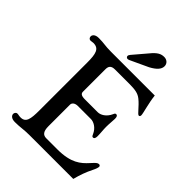

<svg xmlns="http://www.w3.org/2000/svg" viewBox="-276 -1116 1255 1255"><g transform="rotate(45 351.5 -488.0)"><path d="M50.8 -22.9C50.8 -11.2 61 7.3 96.7 7.3C148.4 7.3 169.4 0 222.2 0H629.4C642.1 -49.3 656.7 -90.3 678.2 -132.8C688.5 -152.8 693.4 -168.9 692.9 -176.8C692.4 -183.6 687 -187.5 680.2 -187.5C673.3 -186.5 667 -186.5 650.4 -168.9L633.3 -150.4C592.3 -105 544.4 -63 418.9 -63H316.9C287.6 -63 271 -80.1 271 -128.9V-328.1C271 -344.7 286.1 -358.4 313.5 -358.4H434.6C459 -358.4 495.6 -340.3 514.2 -297.4C518.1 -288.6 521 -282.2 528.8 -282.2C538.1 -282.2 544.4 -290 544.4 -309.6C544.4 -338.9 540.5 -365.2 540.5 -392.1C540.5 -422.9 544.4 -453.1 544.4 -470.7C544.4 -490.7 538.1 -498 528.8 -498C521 -498 517.6 -492.2 514.2 -483.4C495.1 -440.4 459.5 -421.4 434.6 -421.4H314C282.2 -421.4 271 -431.2 271 -447.3V-655.3C271 -683.1 281.7 -698.7 316.9 -698.7H448.7C502 -698.7 532.2 -693.8 559.1 -671.9C599.6 -639.2 627.4 -595.2 639.6 -595.2C645.5 -595.2 649.9 -600.1 649.9 -608.9C649.9 -627.4 627.4 -697.8 620.6 -762.2H216.8C157.7 -762.2 148.4 -769.5 96.7 -769.5C61 -769.5 50.8 -751 50.8 -739.7C50.8 -729 57.6 -718.8 69.8 -718.8C79.6 -718.8 85 -721.7 93.8 -721.7C146.5 -721.7 156.2 -683.6 156.2 -602.1V-161.1C156.2 -78.6 148.9 -40.5 101.1 -40.5C84.5 -40.5 81.5 -43.9 69.8 -43.9C57.6 -43.9 50.8 -32.2 50.8 -22.9ZM326.7 -805.2C331.5 -805.2 336.9 -807.1 348.6 -813L463.9 -866.7C508.3 -890.6 530.8 -914.6 530.8 -942.9C530.8 -967.3 511.2 -984.4 486.8 -984.4C458.5 -984.4 435.1 -975.1 397.5 -928.2L319.8 -836.9C314.5 -830.1 311.5 -825.2 311.5 -819.3C311.5 -813.5 315.9 -805.2 326.7 -805.2Z"/></g></svg>

Font: Stoke
Style: Regular
Weight: 400
Designer: Nicole Fally
Foundry: Nicole Fally
Version: Version 1.002